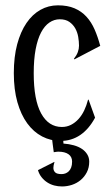

<svg xmlns="http://www.w3.org/2000/svg" viewBox="-20 -504 401 706"><path d="M305.7 -137.7 329.6 -71.3Q306.6 -28.8 274.7 -7.3Q242.7 14.2 203.1 14.2Q166.5 14.2 135 -2.2Q103.5 -18.6 80.3 -50.3Q57.1 -82 43.9 -128.4Q30.8 -174.8 30.8 -234.9Q30.8 -294.9 43.2 -341.3Q55.7 -387.7 77.4 -419.4Q99.1 -451.2 128.7 -467.8Q158.2 -484.4 192.9 -484.4Q228.5 -484.4 254.2 -473.4Q279.8 -462.4 297.9 -442.6Q315.9 -422.9 327.9 -395.5Q339.8 -368.2 348.6 -335.4L253.4 -285.6L252 -288.1Q261.7 -300.3 266.1 -312.3Q270.5 -324.2 270.5 -335.9Q270.5 -351.1 267.6 -368.4Q264.6 -385.7 256.6 -399.9Q248.5 -414.1 234.9 -423.6Q221.2 -433.1 199.7 -433.1Q179.2 -433.1 161.6 -421.1Q144 -409.2 131.1 -384.8Q118.2 -360.4 111.1 -323Q104 -285.6 104 -234.9Q104 -136.7 131.3 -86.9Q158.7 -37.1 207.5 -37.1Q225.6 -37.1 241 -44.9Q256.3 -52.7 268.6 -66.2Q280.8 -79.6 289.6 -97.9Q298.3 -116.2 303.7 -137.2ZM173.8 26.4 170.4 -1.5H211.4L213.4 23.9Q233.9 25.4 251.5 30.3Q269 35.2 281.5 43.7Q293.9 52.2 301 64Q308.1 75.7 308.1 90.3Q308.1 112.3 299.3 129.4Q290.5 146.5 276.4 158.2Q262.2 169.9 244.4 175.8Q226.6 181.6 208 181.6Q193.4 181.6 179.4 178Q165.5 174.3 153.8 166.7Q142.1 159.2 133.1 147.9Q124 136.7 119.6 121.6L179.7 91.3L180.2 92.3Q176.3 105 176.3 113.3Q176.3 123.5 182.9 129.9Q189.5 136.2 206.5 136.2Q213.4 136.2 220.2 133.8Q227.1 131.3 232.7 126Q238.3 120.6 241.7 111.8Q245.1 103 245.1 90.3Q245.1 72.3 231.7 63Q218.3 53.7 194.3 53.7Q192.4 53.7 189.5 54Q186.5 54.2 184.1 54.7Q181.2 55.2 177.7 55.7Z"/></svg>

Font: Smythe
Style: Regular
Weight: 400
Version: Version 1.000